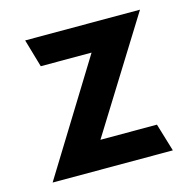

<svg xmlns="http://www.w3.org/2000/svg" viewBox="-77 -541 617 617"><g transform="rotate(-15 232.0 -232.0)"><path d="M440 -464H58L85 -371H254L25 0H425L397 -93H209Z"/></g></svg>

Font: Hussar Tani
Style: Bold
Weight: 700
Foundry: Cannot Into Space Fonts
Version: Version 0.92